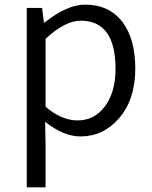

<svg xmlns="http://www.w3.org/2000/svg" viewBox="-20 -574 655 826"><path d="M95 -540H161L169 -477H172Q268 -554 346 -554Q450 -554 507 -479Q562 -406 562 -279Q562 -145 491 -64Q424 13 326 13Q254 13 174 -50L176 45V232H95ZM431 -116Q477 -177 477 -278Q477 -485 327 -485Q260 -485 176 -407V-115Q244 -56 314 -56Q386 -56 431 -116Z"/></svg>

Font: KaiGen Gothic SC Normal
Style: Regular
Weight: 300
Designer: Ryoko NISHIZUKA Ë•øÂ°öÊ∂ºÂ≠ê (kana & ideographs); Paul D. Hunt (Latin, Greek & Cyrillic); Wenlong ZHANG Âº†ÊñáÈæô (bopom
Version: Version 1.001 October 10, 2014